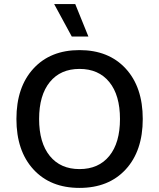

<svg xmlns="http://www.w3.org/2000/svg" viewBox="-20 -917 785 947"><path d="M351.1 -897 416 -736.8H334L247.1 -897ZM372.1 -669.9Q516.1 -669.9 600.1 -578.6Q684.1 -487.3 684.1 -330.1Q684.1 -172.9 600.1 -81.5Q516.1 9.8 372.1 9.8Q228.5 9.8 144.8 -81.5Q61 -172.9 61 -330.1Q61 -487.3 144.8 -578.6Q228.5 -669.9 372.1 -669.9ZM372.1 -577.1Q278.3 -577.1 225.6 -512.2Q172.9 -447.3 172.9 -330.1Q172.9 -212.9 225.6 -147.9Q278.3 -83 372.1 -83Q466.3 -83 519 -147.7Q571.8 -212.4 571.8 -330.1Q571.8 -447.8 519 -512.5Q466.3 -577.1 372.1 -577.1Z"/></svg>

Font: Work Sans Medium
Style: Regular
Weight: 500
Designer: Wei Huang
Foundry: Wei Huang
Version: Version 2.012